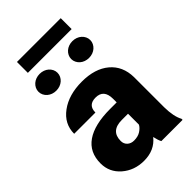

<svg xmlns="http://www.w3.org/2000/svg" viewBox="-260 -953 1051 1051"><g transform="rotate(-45 265.5 -427.5)"><path d="M343.8 0Q335 -16.1 328.1 -47.4Q282.7 9.8 201.2 9.8Q126.5 9.8 74.2 -35.4Q22 -80.6 22 -148.9Q22 -234.9 85.4 -278.8Q148.9 -322.8 270 -322.8H320.8V-350.6Q320.8 -423.3 257.8 -423.3Q199.2 -423.3 199.2 -365.7H34.7Q34.7 -442.4 99.9 -490.2Q165 -538.1 266.1 -538.1Q367.2 -538.1 425.8 -488.8Q484.4 -439.5 485.8 -353.5V-119.6Q486.8 -46.9 508.3 -8.3V0ZM240.7 -107.4Q271.5 -107.4 291.7 -120.6Q312 -133.8 320.8 -150.4V-234.9H272.9Q187 -234.9 187 -157.7Q187 -135.3 202.1 -121.3Q217.3 -107.4 240.7 -107.4ZM59.1 -666.5Q59.1 -680.2 64.9 -692.1Q70.8 -704.1 80.8 -712.9Q90.8 -721.7 104.2 -726.6Q117.7 -731.4 132.8 -731.4Q147.9 -731.4 161.4 -726.6Q174.8 -721.7 184.8 -712.9Q194.8 -704.1 200.7 -692.1Q206.5 -680.2 206.5 -666.5Q206.5 -652.8 200.7 -640.9Q194.8 -628.9 184.8 -620.1Q174.8 -611.3 161.4 -606.4Q147.9 -601.6 132.8 -601.6Q117.7 -601.6 104.2 -606.4Q90.8 -611.3 80.8 -620.1Q70.8 -628.9 64.9 -640.9Q59.1 -652.8 59.1 -666.5ZM312.5 -666.5Q312.5 -680.2 318.4 -692.1Q324.2 -704.1 334.2 -712.9Q344.2 -721.7 357.7 -726.6Q371.1 -731.4 386.2 -731.4Q401.4 -731.4 414.8 -726.6Q428.2 -721.7 438.2 -712.9Q448.2 -704.1 454.1 -692.1Q460 -680.2 460 -666.5Q460 -652.8 454.1 -640.9Q448.2 -628.9 438.2 -620.1Q428.2 -611.3 414.8 -606.4Q401.4 -601.6 386.2 -601.6Q371.1 -601.6 357.7 -606.4Q344.2 -611.3 334.2 -620.1Q324.2 -628.9 318.4 -640.9Q312.5 -652.8 312.5 -666.5ZM430.2 -780.8H91.3V-865.2H430.2Z"/></g></svg>

Font: Roboto Black
Style: Regular
Weight: 900
Designer: Google
Version: Version 2.134; 2016